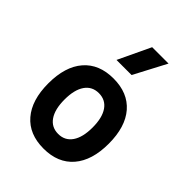

<svg xmlns="http://www.w3.org/2000/svg" viewBox="-227 -913 1040 1040"><g transform="rotate(45 293.0 -392.5)"><path d="M293 9.8Q182.6 9.8 122.1 -60.5Q61.5 -130.9 61.5 -258.8Q61.5 -387.2 122.1 -457.3Q182.6 -527.3 293 -527.3Q403.3 -527.3 463.9 -457.3Q524.4 -387.2 524.4 -258.8Q524.4 -130.9 463.9 -60.5Q403.3 9.8 293 9.8ZM293 -102.5Q344.2 -102.5 372.3 -143.3Q400.4 -184.1 400.4 -258.8Q400.4 -334 372.3 -374.5Q344.2 -415 293 -415Q241.7 -415 213.6 -374.5Q185.5 -334 185.5 -258.8Q185.5 -184.1 213.6 -143.3Q241.7 -102.5 293 -102.5ZM232.9 -609.4 320.8 -794.9H446.3L348.6 -609.4Z"/></g></svg>

Font: CaskaydiaCove NFP SemiBold
Style: Regular
Weight: 600
Designer: Aaron Bell
Foundry: Saja Typeworks
Version: Version 2111.001; VTT 6.35;Nerd Fonts 3.1.1